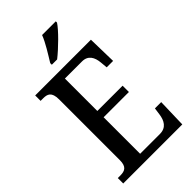

<svg xmlns="http://www.w3.org/2000/svg" viewBox="-277 -1016 1101 1101"><g transform="rotate(-45 273.0 -465.5)"><path d="M221 -784V-771H264C315 -811 391 -886 413 -921V-931H302C285 -886 249 -830 221 -784ZM29 0H508L513 -176H462L456 -133C450 -89 430 -52 379 -52H218V-348H423V-399H218V-662H357C406 -662 425 -626 429 -581L433 -538H485L481 -714H29V-670H50C83 -670 110 -662 110 -601V-108C110 -55 86 -44 50 -44H29Z"/></g></svg>

Font: Noto Serif Thai Condensed Medium
Style: Regular
Weight: 500
Width: 3
Designer: Monotype Design Team
Foundry: Monotype Imaging Inc.
Version: Version 2.002